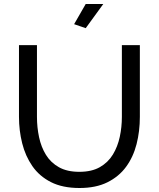

<svg xmlns="http://www.w3.org/2000/svg" viewBox="-20 -936 795 961"><path d="M378 5Q293 5 235 -24.5Q177 -54 142 -104.5Q107 -155 91 -219Q75 -283 75 -351V-710H165V-351Q165 -299 175.5 -249.5Q186 -200 210 -161Q234 -122 275 -99Q316 -76 377 -76Q439 -76 480 -99.5Q521 -123 545 -162.5Q569 -202 579.5 -251Q590 -300 590 -351V-710H680V-351Q680 -279 663.5 -214.5Q647 -150 611 -101Q575 -52 517.5 -23.5Q460 5 378 5ZM409 -795 351 -815 409 -916H497Z"/></svg>

Font: Raleway Medium
Style: Regular
Weight: 500
Designer: Matt McInerney, Pablo Impallari, Rodrigo Fuenzalida
Foundry: Matt McInerney, Pablo Impallari, Rodrigo Fuenzalida
Version: Version 4.026